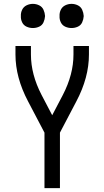

<svg xmlns="http://www.w3.org/2000/svg" viewBox="-20 -973 540 993"><path d="M210 0V-287L125 -449Q60 -572 60 -691V-735H140V-691Q140 -588 195 -482L250 -377L305 -482Q360 -588 360 -691V-735H440V-691Q440 -572 375 -449L290 -287V0ZM150 -828Q133 -828 117.5 -835Q102 -842 94.5 -857.5Q87 -873 88 -890Q87 -907 94.5 -922.5Q102 -938 117.5 -945.5Q133 -953 150 -953Q167 -953 182.5 -945.5Q198 -938 205 -922.5Q212 -907 213 -890Q212 -873 205 -857.5Q198 -842 182.5 -835Q167 -828 150 -828ZM350 -828Q333 -828 317.5 -835Q302 -842 294.5 -857.5Q287 -873 288 -890Q287 -907 294.5 -922.5Q302 -938 317.5 -945.5Q333 -953 350 -953Q367 -953 382.5 -945.5Q398 -938 405 -922.5Q412 -907 413 -890Q412 -873 405 -857.5Q398 -842 382.5 -835Q367 -828 350 -828Z"/></svg>

Font: Iosevka SS08
Style: Regular
Weight: 400
Monospace: yes
Designer: Belleve Invis
Foundry: Belleve Invis
Version: 2.1.0; ttfautohint (v1.8.2)